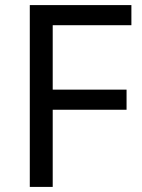

<svg xmlns="http://www.w3.org/2000/svg" viewBox="-20 -734 559 754"><path d="M187 0H97V-714H496V-635H187V-382H477V-303H187Z"/></svg>

Font: Noto Sans Old South Arabian
Style: Regular
Weight: 400
Designer: Monotype Design Team
Foundry: Monotype Imaging Inc.
Version: Version 2.001; ttfautohint (v1.8.4.7-5d5b)